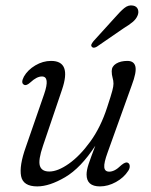

<svg xmlns="http://www.w3.org/2000/svg" viewBox="-20 -674 554 703"><path d="M448 -78Q454.5 -75 455 -66.2Q455.5 -57.5 449.5 -48.5Q433.5 -23.5 404.5 -7.5Q375.5 8.5 346 8.5Q297 8.5 297 -35Q297 -51 304.5 -73.5Q312 -96 329 -140.5Q276 -59 218.5 -25.2Q161 8.5 116.5 8.5Q64.5 8.5 57.2 -29.2Q50 -67 74.5 -135.5L141.5 -329Q164 -394 133.5 -394Q114.5 -394 91.5 -372.5Q76.5 -359 68.5 -363.5Q55 -369.5 67.5 -393.5Q81.5 -418 109.2 -434.5Q137 -451 167 -451Q243 -451 207 -345.5L137.5 -140.5Q119.5 -88 126 -67Q132.5 -46 160.5 -46Q191.5 -46 232 -74.5Q272.5 -103 310.8 -155.8Q349 -208.5 372.5 -281.5Q387 -325.5 391.2 -341.8Q395.5 -358 395.5 -367.5Q395.5 -378.5 392.2 -389.5Q389 -400.5 389 -413.5Q389 -431 405.2 -441Q421.5 -451 446.5 -451Q471 -451 475.8 -430.2Q480.5 -409.5 462.5 -362L374.5 -117Q360 -77.5 361.8 -61.5Q363.5 -45.5 380 -45.5Q389.5 -45.5 400 -50.8Q410.5 -56 425 -70Q440.5 -82.5 448 -78ZM401 -610Q420 -632 435.2 -644.5Q450.5 -657 467.5 -653.5Q480.5 -651 484.8 -640Q489 -629 483.5 -616.5Q478 -603.5 465.2 -593Q452.5 -582.5 434 -571.5L334.5 -503Q321.5 -495.5 316 -503Q312.5 -507 315.2 -512.5Q318 -518 322.5 -523.5Z"/></svg>

Font: Fraunces 72pt S100 Light
Style: Italic
Weight: 300
Italic angle: -16°
Version: Version 1.000; ttfautohint (v1.8.3)